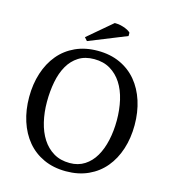

<svg xmlns="http://www.w3.org/2000/svg" viewBox="-129 -998 998 1115"><g transform="rotate(15 370.0 -440.5)"><path d="M379 -40Q430 -40 468 -64.5Q506 -89 530.5 -131Q555 -173 567.5 -229.5Q580 -286 580 -350Q580 -414 567 -470.5Q554 -527 527 -569Q500 -611 459 -635.5Q418 -660 362 -660Q307 -660 268.5 -635.5Q230 -611 206 -569Q182 -527 171 -470.5Q160 -414 160 -350Q160 -286 173.5 -229.5Q187 -173 214 -131Q241 -89 282 -64.5Q323 -40 379 -40ZM74.5 -205.5Q53 -272 53 -350Q53 -428 74.5 -494.5Q96 -561 136.5 -609.5Q177 -658 236 -685Q295 -712 370 -712Q445 -712 504 -685Q563 -658 603.5 -609.5Q644 -561 665.5 -494.5Q687 -428 687 -350Q687 -272 665.5 -205.5Q644 -139 603.5 -90.5Q563 -42 504 -15Q445 12 370 12Q295 12 236 -15Q177 -42 136.5 -90.5Q96 -139 74.5 -205.5ZM422 -893Q425 -893 429 -893Q436 -893 445 -892Q459 -890 473.5 -885.5Q488 -881 500.5 -874.5Q513 -868 519 -861V-841L293 -750L276 -769Z"/></g></svg>

Font: PTSerif
Style: Regular
Weight: 400
Designer: A.Korolkova, O.Umpeleva, V.Yefimov
Foundry: ParaType Ltd
Version: Version 1.000W OFL; ttfautohint (v1.2) -l 8 -r 50 -G 200 -x 